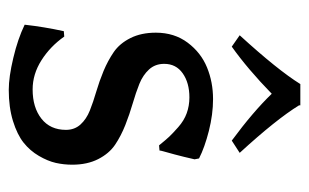

<svg xmlns="http://www.w3.org/2000/svg" viewBox="-153 -532 702 436"><g transform="rotate(90 198.0 -314.0)"><path d="M50.8 -107.9 63 -108.9Q85.4 -77.1 116.9 -57.1Q148.4 -37.1 183.1 -37.1Q224.1 -37.1 249.5 -57.1Q274.9 -77.1 274.9 -112.8Q274.9 -132.3 262.7 -145.8Q250.5 -159.2 231 -167Q211.4 -174.8 188 -181.6Q164.6 -188.5 141.1 -198.2Q117.7 -208 98.1 -221.4Q78.6 -234.9 66.4 -259.3Q54.2 -283.7 54.2 -316.9Q54.2 -358.9 76.9 -389.2Q99.6 -419.4 133.1 -433.1Q166.5 -446.8 205.1 -446.8Q239.7 -446.8 277.3 -437.3Q314.9 -427.7 339.8 -415L341.8 -404.8Q335.9 -378.9 330.8 -359.9Q325.7 -340.8 323.7 -334.2Q321.8 -327.6 321.8 -325.2L310.1 -324.2Q297.4 -339.8 290.5 -347.2Q283.7 -354.5 268.8 -367.7Q253.9 -380.9 237.1 -387Q220.2 -393.1 201.2 -393.1Q168 -393.1 146.5 -377.9Q125 -362.8 125 -335.9Q125 -315.4 137.7 -301.5Q150.4 -287.6 170.4 -279.5Q190.4 -271.5 214.8 -264.4Q239.3 -257.3 263.9 -247.6Q288.6 -237.8 308.6 -224.4Q328.6 -210.9 341.3 -186Q354 -161.1 354 -127Q354 -107.9 349.9 -89.6Q345.7 -71.3 334 -51.3Q322.3 -31.2 304 -16.6Q285.6 -2 254.6 7.6Q223.6 17.1 184.1 17.1Q154.8 17.1 111.6 6.8Q68.4 -3.4 36.1 -19Q41 -63 50.8 -107.9ZM219.2 -645V-642.1Q251 -590.3 327.1 -507.3L299.3 -489.3Q233.9 -537.6 192.9 -580.1Q136.7 -525.4 85.9 -489.3L60.1 -507.3Q138.7 -593.3 170.9 -645Z"/></g></svg>

Font: Linear Smooth Low Contrast
Style: Regular
Weight: 500
Designer: Philipp H. Poll, Flanker
Foundry: Philipp H. Poll, reworked by Flanker
Version: Version 1.010 | FøM Fix